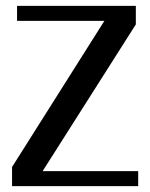

<svg xmlns="http://www.w3.org/2000/svg" viewBox="-20 -633 510 653"><path d="M450 -51V0H21V-65L335 -562H38V-613H442V-550L125 -51Z"/></svg>

Font: Arya
Style: Regular
Weight: 400
Designer: Eduardo Rodriguez Tunni, Modular Infotech
Foundry: Eduardo Rodriguez Tunni, Modular Infotech
Version: Version 1.002